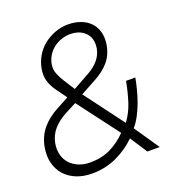

<svg xmlns="http://www.w3.org/2000/svg" viewBox="-131 -820 860 935"><g transform="rotate(-20 299.0 -352.5)"><path d="M388 -129 227 -342 166 -310Q127 -289 102 -260.5Q77 -232 69 -192Q63 -159 70.5 -131.5Q78 -104 96 -85Q114 -66 140 -55.5Q166 -45 198 -45Q258 -45 304 -67.5Q350 -90 388 -129ZM497 -359H545Q540 -331 532 -300Q524 -269 513 -238.5Q502 -208 487 -179.5Q472 -151 453 -129L541 0H477L419 -89Q373 -44 314.5 -17.5Q256 9 189 9Q145 9 109.5 -5Q74 -19 50 -45Q26 -71 16 -108Q6 -145 14 -191Q24 -245 56 -283Q88 -321 139 -348L201 -381L159 -439Q139 -468 132 -495Q125 -522 131 -556Q137 -589 154 -618Q171 -647 197 -668Q223 -689 256 -701.5Q289 -714 325 -714Q360 -714 389.5 -703Q419 -692 438.5 -671.5Q458 -651 466 -621.5Q474 -592 468 -556Q459 -505 429.5 -471.5Q400 -438 355 -414L274 -370L426 -167Q455 -206 470.5 -253.5Q486 -301 497 -359ZM417 -556Q425 -607 396.5 -636.5Q368 -666 317 -666Q294 -666 271.5 -658Q249 -650 231 -636Q213 -622 200.5 -601.5Q188 -581 184 -556Q182 -543 183.5 -531Q185 -519 192 -502.5Q199 -486 213 -463.5Q227 -441 249 -407L337 -456Q369 -474 390 -499Q411 -524 417 -556ZM477 0 419 -89Z"/></g></svg>

Font: Marvel
Style: Italic
Weight: 400
Italic angle: -12°
Designer: Carolina Trebol
Foundry: Carolina Trebol
Version: Version 1.001